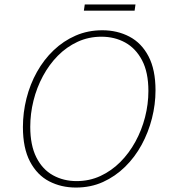

<svg xmlns="http://www.w3.org/2000/svg" viewBox="-20 -836 774 863"><path d="M321 7Q255 7 201 -21Q147 -49 115 -109.5Q83 -170 83 -265Q83 -330 99 -393.5Q115 -457 146 -512.5Q177 -568 221 -610Q265 -652 320 -676Q375 -700 440 -700Q507 -700 561.5 -671.5Q616 -643 647.5 -583Q679 -523 679 -430Q679 -367 663 -304Q647 -241 616.5 -185Q586 -129 542 -86Q498 -43 443 -18Q388 7 321 7ZM324 -22Q382 -22 431.5 -45Q481 -68 520.5 -107.5Q560 -147 588.5 -199Q617 -251 632 -309.5Q647 -368 647 -427Q647 -511 618.5 -565Q590 -619 542.5 -645Q495 -671 436 -671Q378 -671 328.5 -648Q279 -625 240 -585.5Q201 -546 173 -494Q145 -442 130.5 -383.5Q116 -325 116 -266Q116 -183 143.5 -128.5Q171 -74 218.5 -48Q266 -22 324 -22ZM589 -816 585 -788H357L361 -816Z"/></svg>

Font: Bitter Thin ExtraLight
Style: Italic
Weight: 250
Italic angle: -9°
Version: Version 2.002